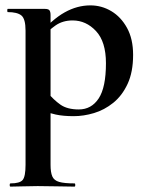

<svg xmlns="http://www.w3.org/2000/svg" viewBox="-20 -419 546 714"><path d="M19 275Q16 275 16 269Q16 263 19 263Q54 263 64.5 250Q75 237 75 194V-305Q75 -349 59.5 -361.5Q44 -374 9 -374Q7 -374 7 -380Q7 -386 9 -386Q24 -386 49 -386Q74 -386 100.5 -386Q127 -386 146 -386Q160 -386 164 -380.5Q168 -375 168 -363V194Q168 222 174.5 237Q181 252 200 257.5Q219 263 257 263Q260 263 260 269Q260 275 257 275Q229 275 194 274Q159 273 120 273Q92 273 65.5 274Q39 275 19 275ZM254 13Q215 13 187.5 7Q160 1 122 -12L157 -75Q179 -48 204.5 -30Q230 -12 273 -12Q320 -12 347 -53Q374 -94 374 -184Q374 -264 337 -303.5Q300 -343 250 -343Q213 -343 186 -324Q159 -305 133 -276L123 -288Q174 -347 220.5 -373Q267 -399 316 -399Q358 -399 394 -377.5Q430 -356 452.5 -315Q475 -274 475 -215Q475 -151 454.5 -107Q434 -63 401 -36.5Q368 -10 329.5 1.5Q291 13 254 13Z"/></svg>

Font: Cormorant Garamond Light
Style: Regular
Weight: 300
Designer: Christian Thalmann (Catharsis Fonts)
Foundry: Catharsis Fonts
Version: Version 4.001